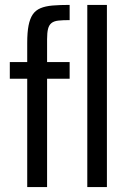

<svg xmlns="http://www.w3.org/2000/svg" viewBox="-20 -763 516 783"><path d="M91 0V-442H20V-510H91V-588Q91 -631 96.5 -659Q102 -687 113.5 -704Q125 -721 145 -729.5Q165 -738 194.5 -740.5Q224 -743 264 -743V-681Q236 -681 218 -679Q200 -677 190 -669Q180 -661 176 -645.5Q172 -630 172 -603V-510H264V-442H172V0ZM336 0V-743H416V0Z"/></svg>

Font: Saira Condensed Medium
Style: Regular
Weight: 500
Width: 3
Designer: Hector Gatti with collaboration of the Omnibus-Type team
Foundry: Omnibus-Type
Version: Version 1.101